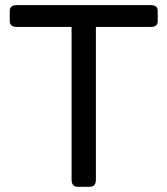

<svg xmlns="http://www.w3.org/2000/svg" viewBox="-20 -720 645 740"><path d="M44.4 -616.2Q17.6 -616.2 17.6 -638.2V-678.2Q17.6 -700.2 44.4 -700.2H561Q587.9 -700.2 587.9 -678.2V-638.2Q587.9 -616.2 561 -616.2H349.6V-26.9Q349.6 0 325.2 0H280.3Q255.9 0 255.9 -26.9V-616.2Z"/></svg>

Font: Istok Web
Style: Regular
Weight: 400
Designer: Andrey V. Panov
Foundry: Andrey V. Panov
Version: Version 1.0.2g